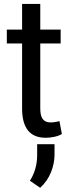

<svg xmlns="http://www.w3.org/2000/svg" viewBox="-20 -676 358 956"><path d="M207.5 10Q90 10 90 -136V-459.5H14V-528.5H90V-656.5H180.5V-528.5H282V-459.5H180.5V-136Q180.5 -99 193.2 -82.8Q206 -66.5 230 -66.5Q253 -66.5 276 -73L288 -9Q274.5 0 251.8 5Q229 10 207.5 10ZM180 259 129 224Q165 167 165 96V42H251.5V94.5Q251.5 137.5 233.8 181.8Q216 226 180 259Z"/></svg>

Font: Roberto Sans
Style: Regular
Weight: 400
Designer: Google (font) & Cristiano Sobral (main changes)
Version: Version 1.500; ttfautohint (v1.8.4.7-5d5b-dirty)